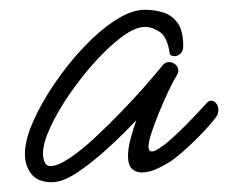

<svg xmlns="http://www.w3.org/2000/svg" viewBox="-20 -368 467 393"><path d="M86 5Q58 5 44.5 -11.5Q31 -28 31 -53Q31 -81 47.5 -118.5Q64 -156 91 -196Q118 -236 150.5 -270.5Q183 -305 216 -326.5Q249 -348 277 -348Q296 -348 314 -342.5Q332 -337 343.5 -321Q355 -305 355 -274Q355 -263 349 -258Q343 -253 338 -253Q327 -253 327 -261Q322 -293 306.5 -303Q291 -313 277 -313Q257 -313 230 -293Q203 -273 175 -242Q147 -211 122.5 -175.5Q98 -140 83 -107.5Q68 -75 68 -54Q68 -44 71.5 -36Q75 -28 83 -28Q98 -28 122 -44Q146 -60 173.5 -85.5Q201 -111 228 -139Q255 -167 277 -192Q299 -217 311 -232Q317 -241 326 -241Q333 -241 339 -236Q345 -231 345 -223Q345 -219 342 -214Q335 -203 325.5 -183Q316 -163 306.5 -140Q297 -117 290.5 -97.5Q284 -78 284 -68Q284 -58 291 -58Q296 -58 303.5 -63Q311 -68 317 -72Q341 -92 363 -114.5Q385 -137 403 -157Q407 -162 413 -162Q418 -162 422.5 -156.5Q427 -151 427 -143Q427 -134 422 -128Q406 -107 380 -81.5Q354 -56 334 -41Q321 -32 303.5 -23.5Q286 -15 270 -15Q258 -15 250 -22.5Q242 -30 242 -49Q242 -64 247 -83Q252 -102 259 -122Q231 -92 199 -63Q167 -34 137.5 -14.5Q108 5 86 5Z"/></svg>

Font: Meow Script
Style: Regular
Weight: 400
Designer: Robert E. Leuschke
Foundry: Robert E. Leuschke
Version: Version 1.010; ttfautohint (v1.8.3)